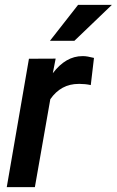

<svg xmlns="http://www.w3.org/2000/svg" viewBox="-20 -770 480 790"><path d="M185.5 -602.1H286.1L440.4 -750H301.3ZM366.7 -531.7C347.7 -536.6 333 -539.1 322.3 -539.1C321.3 -539.1 320.3 -539.1 319.3 -539.1C273.4 -539.1 232.9 -515.6 197.3 -468.8L209 -528.8L99.1 -528.3L7.8 0H123.5L187 -361.8C216.3 -403.8 254.9 -424.8 303.7 -424.8C305.2 -424.8 306.6 -424.8 308.1 -424.8C323.2 -424.8 338.4 -423.3 353.5 -419.9Z"/></svg>

Font: Roboto Medium
Style: Italic
Weight: 500
Italic angle: -12°
Designer: Google
Version: Version 2.137; 2017